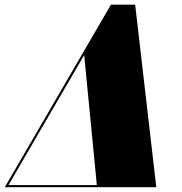

<svg xmlns="http://www.w3.org/2000/svg" viewBox="-31 -784 764 804"><path d="M535 -764.5H433.5L-11 0H623.5ZM321.5 -553.5 374.5 -9H4.5Z"/></svg>

Font: Bodoni* 24pt Fatface
Style: Italic
Weight: 900
Italic angle: -13°
Version: Version 2.3